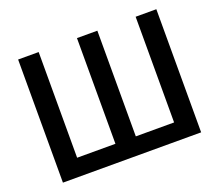

<svg xmlns="http://www.w3.org/2000/svg" viewBox="-126 -952 1293 1132"><g transform="rotate(-20 520.0 -386.0)"><path d="M86.9 0V-772.5H215.8V-109.4H456.1V-772.5H584V-109.4H824.2V-772.5H954.1V0Z"/></g></svg>

Font: Gothic A1
Style: Bold
Weight: 700
Version: Version 2.50